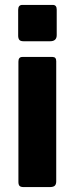

<svg xmlns="http://www.w3.org/2000/svg" viewBox="-20 -762 305 782"><path d="M209 -24Q209 -11 203 -5.5Q197 0 182 0H77Q64 0 59.5 -5Q55 -10 55 -21V-511Q55 -530 71 -530H194Q209 -530 209 -513ZM211 -619Q211 -594 184 -594H76Q63 -594 58.5 -600Q54 -606 54 -617V-722Q54 -742 71 -742H195Q211 -742 211 -723Z"/></svg>

Font: Libre Franklin
Style: Bold
Weight: 700
Designer: Pablo Impallari, Rodrigo Fuenzalida, Nhung Nguyen
Foundry: Impallari Type
Version: Version 3.000